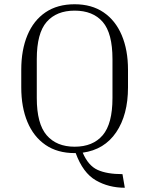

<svg xmlns="http://www.w3.org/2000/svg" viewBox="-20 -710 702 903"><path d="M556 109 567 173Q491 173 430.5 138Q370 103 336 10H331Q250 10 194 -28.5Q138 -67 109 -136.5Q80 -206 80 -299V-382Q80 -475 109 -544.5Q138 -614 194 -652Q250 -690 331 -690Q411 -690 467 -652Q523 -614 552.5 -544.5Q582 -475 582 -382V-299Q582 -170 526.5 -88Q471 -6 369 8Q395 69 439 89Q483 109 556 109ZM509 -432Q509 -554 463 -607Q417 -660 331 -660Q246 -660 199.5 -607Q153 -554 153 -432V-249Q153 -128 199.5 -74Q246 -20 331 -20Q417 -20 463 -74Q509 -128 509 -249Z"/></svg>

Font: Inria Serif Light
Style: Regular
Weight: 300
Designer: Black Foundry Team
Foundry: Black Foundry
Version: Version 1.000; ttfautohint (v1.8.3)